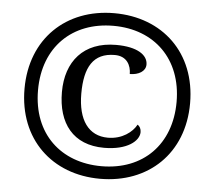

<svg xmlns="http://www.w3.org/2000/svg" viewBox="-52 -782 949 849"><g transform="rotate(5 422.5 -357.5)"><path d="M422 10C636 10 790 -134 790 -357C790 -581 636 -725 422 -725C208 -725 55 -580 55 -358C55 -134 209 10 422 10ZM423 -46C244 -46 115 -162 115 -357C115 -549 241 -669 423 -669C605 -669 730 -548 730 -358C730 -169 608 -46 423 -46ZM428 -128C531 -128 583 -172 583 -211C583 -225 577 -237 567 -243C549 -209 504 -174 441 -174C355 -174 307 -241 307 -358C307 -475 344 -541 440 -541C494 -541 513 -501 513 -463C552 -463 583 -481 583 -511C583 -553 537 -586 442 -586C297 -586 221 -493 221 -358C221 -219 290 -128 428 -128Z"/></g></svg>

Font: Noto Serif Vithkuqi Medium
Style: Regular
Weight: 500
Version: Version 1.005